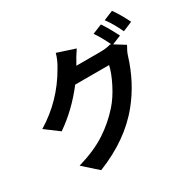

<svg xmlns="http://www.w3.org/2000/svg" viewBox="-199 -1077 1397 1380"><g transform="rotate(-30 500.0 -387.5)"><path d="M858.4 -681.6 784.2 -651.4 869.1 -598.6Q844.7 -557.6 835.9 -528.3Q777.3 -336.9 661.1 -194.3Q515.6 -13.7 257.8 88.9L139.6 -16.6Q282.2 -58.6 375.5 -119.6Q468.8 -180.7 543 -264.6Q591.8 -320.3 631.8 -399.4Q671.9 -478.5 684.6 -537.1H403.3Q291 -390.6 151.4 -294.9L39.1 -378.9Q235.4 -498 350.6 -700.2Q382.8 -752.9 396.5 -804.7L543 -756.8Q508.8 -707 481.4 -655.3L477.5 -650.4H678.7Q727.5 -650.4 765.6 -662.1L773.4 -658.2Q734.4 -739.3 700.2 -787.1L779.3 -819.3Q814.5 -768.6 858.4 -681.6ZM818.4 -832 897.5 -864.3Q937.5 -808.6 977.5 -727.5L898.4 -694.3Q861.3 -774.4 818.4 -832Z"/></g></svg>

Font: Gen Shin Gothic Monospace Bold
Style: Bold
Weight: 700
Designer: [Source Han Sans]
Ryoko NISHIZUKA  (kana & ideographs); Paul D. Hunt (Latin, Greek & Cyrillic); Wenlong ZHANG  (bopomofo
Version: Version 1.002.20150607